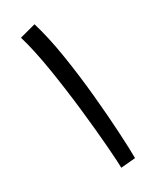

<svg xmlns="http://www.w3.org/2000/svg" viewBox="-180 -726 631 781"><g transform="rotate(-30 136.0 -335.0)"><path d="M130 -676 55 -656Q76 -586 92.5 -483.5Q109 -381 120.5 -277.5Q132 -174 138 -95.5Q144 -17 144 6L212 0Q212 -41 207.5 -122.5Q203 -204 193.5 -303.5Q184 -403 168.5 -501.5Q153 -600 130 -676Z"/></g></svg>

Font: Noto Sans Arabic Condensed
Style: Regular
Weight: 400
Width: 3
Designer: Nadine Chahine
Foundry: Monotype Imaging Inc.
Version: 1.001